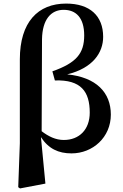

<svg xmlns="http://www.w3.org/2000/svg" viewBox="-20 -839 687 1074"><path d="M82 208 92 215 234 188 209 -72C251 -7 307 19 380 19C499 19 600 -71 600 -198C600 -322 518 -407 356 -423C499 -458 557 -544 557 -633C557 -750 483 -819 350 -819C192 -819 91 -715 91 -507V-38ZM213 -104 215 -620C217 -730 265 -784 336 -784C405 -784 451 -740 451 -641C451 -540 407 -487 273 -440L287 -389C433 -394 482 -327 482 -209C482 -114 423 -56 337 -56C291 -56 251 -76 213 -105Z"/></svg>

Font: Noto Serif CJK HK
Style: Bold
Weight: 700
Designer: Ryoko NISHIZUKA 西塚涼子 (kana & ideographs); Frank Grießhammer (Latin, Greek & Cyrillic); Wenlong ZHANG 张文龙 (bopomofo); San
Foundry: Adobe
Version: Version 2.001;hotconv 1.1.0;makeotfexe 2.6.0